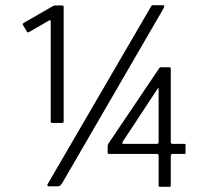

<svg xmlns="http://www.w3.org/2000/svg" viewBox="-20 -720 811 742"><path d="M181 -245Q176 -245 176 -250V-638Q176 -644 170 -641L92 -596Q86 -593 84 -598L69 -623Q66 -628 71 -631L182 -695Q186 -697 188 -698Q190 -699 194 -699H220Q226 -699 226 -693V-250Q226 -245 220 -245ZM598 2Q593 2 593 -3V-118Q593 -125 586 -125H401Q396 -125 396 -130V-155Q396 -159 398 -162.5Q400 -166 401 -168L593 -453Q595 -457 597.5 -458.5Q600 -460 602 -460H635Q640 -460 640 -454V-171Q640 -164 647 -164H693Q697 -164 697 -160V-129Q697 -125 693 -125H647Q640 -125 640 -118V-3Q640 2 636 2ZM458 -164H586Q593 -164 593 -171V-376Q593 -379 591.5 -379.5Q590 -380 589 -377L454 -172Q452 -168 452.5 -166Q453 -164 458 -164ZM170 0Q163 0 163 -3.5Q163 -7 165 -10L562 -692Q565 -698 567 -699Q569 -700 574 -700H607Q613 -700 614.5 -697.5Q616 -695 610 -684L219 -10Q216 -6 212.5 -3Q209 0 204 0Z"/></svg>

Font: Glory Thin
Style: Regular
Weight: 400
Version: Version 1.011